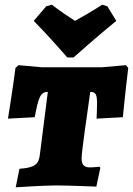

<svg xmlns="http://www.w3.org/2000/svg" viewBox="-20 -791 567 819"><path d="M177 -764 124 -702C192 -633 267 -546 267 -546H294C294 -546 391 -633 476 -702L438 -764L416 -771C375 -744 327 -717 300 -702C277 -717 235 -744 201 -771ZM184 -399 150 -131C145 -89 128 -76 63 -71L47 8C47 8 166 0 220 0C268 0 391 5 391 5L408 -75L404 -80C404 -80 382 -77 363 -77C339 -77 328 -88 328 -116C328 -144 354 -319 365 -399C388 -399 394 -389 394 -349C394 -333 393 -312 392 -285L504 -291C504 -291 515 -405 527 -501L517 -513L413 -504H159L59 -513L46 -501C34 -408 14 -285 14 -285L128 -291C144 -375 152 -399 184 -399Z"/></svg>

Font: Alegreya SC Black
Style: Italic
Weight: 900
Italic angle: -7°
Designer: Juan Pablo del Peral
Foundry: Huerta Tipografica
Version: Version 2.007;PS 002.007;hotconv 1.0.88;makeotf.lib2.5.64775